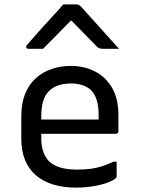

<svg xmlns="http://www.w3.org/2000/svg" viewBox="-20 -843 640 874"><path d="M303 -543Q362 -543 411 -518.5Q460 -494 489.5 -444.5Q519 -395 519 -318V-245Q519 -242 517.5 -239.5Q516 -237 514 -235.5Q512 -234 508 -234H249Q232 -234 215 -234Q198 -234 182 -234H152L139 -299H429Q429 -304 429 -309Q429 -314 429 -319Q429 -358 420.5 -386.5Q412 -415 394 -433Q378 -448 355 -455.5Q332 -463 303 -463Q238 -463 203 -428.5Q168 -394 168 -316V-211Q168 -179 177 -153Q186 -127 202 -110Q222 -90 254.5 -80.5Q287 -71 330 -71Q368 -71 395.5 -75Q423 -79 447 -87Q471 -95 496 -107H511Q511 -91 511 -74Q511 -57 511 -40Q511 -38 510 -36Q509 -34 507 -32Q497 -22 470.5 -12Q444 -2 406.5 4.5Q369 11 326 11Q269 11 222.5 -3Q176 -17 143.5 -45Q111 -73 94 -114.5Q77 -156 77 -211V-315Q77 -373 94.5 -416Q112 -459 143 -487Q174 -515 215 -529Q256 -543 303 -543ZM268 -823Q283 -823 298 -823Q313 -823 328 -823Q336 -823 341.5 -819Q347 -815 360 -801Q367 -792 386 -771.5Q405 -751 429 -724Q453 -697 477.5 -670Q502 -643 522 -621Q503 -621 485.5 -621Q468 -621 449 -621Q438 -621 432.5 -623Q427 -625 420 -632Q407 -645 372 -681Q337 -717 285 -770L331 -749H278L323 -770Q272 -718 237.5 -683Q203 -648 176 -621H110Q106 -621 103.5 -622Q101 -623 100 -625.5Q99 -628 99 -630Q99 -634 103 -638.5Q107 -643 120 -658Q132 -672 152 -694.5Q172 -717 195 -742Q218 -767 238 -789Q258 -811 268 -823Z"/></svg>

Font: Recursive Monospace
Style: Regular
Weight: 400
Version: Version 1.047